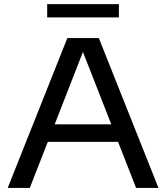

<svg xmlns="http://www.w3.org/2000/svg" viewBox="-20 -928 820 948"><path d="M18 0 312.5 -740H468L762.5 0H652L563 -227.5H216L127 0ZM250 -314H529.5L389.5 -671.5ZM213 -842V-907.5H567V-842Z"/></svg>

Font: Encode Sans Expanded Medium
Style: Regular
Weight: 500
Width: 7
Designer: Multiple Designers
Foundry: Impallari Type
Version: Version 3.000; ttfautohint (v1.8.3) -l 8 -r 50 -G 200 -x 14 